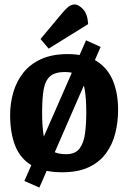

<svg xmlns="http://www.w3.org/2000/svg" viewBox="-20 -751 570 853"><path d="M154.9 82.3 88.3 53 362.3 -572 427.1 -542.5ZM257 14.3Q172.1 14.3 121 -16.1Q69.9 -46.5 47.4 -103.7Q25 -160.9 25 -240Q25 -291.6 39 -340.3Q53.1 -389 83.2 -427.4Q113.4 -465.7 162.3 -488.2Q211.2 -510.7 279.9 -510.7Q360.1 -510.7 409.6 -479.3Q459 -447.9 481.9 -392.1Q504.7 -336.2 504.7 -263Q504.7 -209.5 492.3 -159.6Q480 -109.7 451.4 -70.5Q422.8 -31.2 375.1 -8.5Q327.5 14.3 257 14.3ZM273.6 -66Q315 -66 333.7 -91.4Q352.5 -116.8 357.9 -159Q363.3 -201.3 363.3 -250.3Q363.3 -315 356.2 -354.6Q349.1 -394.2 328.9 -412.6Q308.6 -431.1 269 -431.1Q224.7 -431.1 202.9 -412.3Q181.1 -393.6 174.1 -354Q167.1 -314.4 167.1 -250.3Q167.1 -189.7 174 -148.7Q180.8 -107.7 203.8 -86.9Q226.9 -66 273.6 -66ZM196.2 -535 160 -577.7 256.2 -692.7Q267.6 -706.7 281 -718.5Q294.3 -730.3 310.2 -731.1Q328.3 -731.9 348.7 -710.5Q369.2 -689.1 371.6 -643.8Z"/></svg>

Font: Faustina Light
Style: Regular
Weight: 300
Designer: Alfonso Garcia
Foundry: http://www.omnibus-type.com
Version: Version 1.200